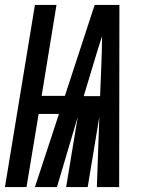

<svg xmlns="http://www.w3.org/2000/svg" viewBox="-53 -755 573 775"><path d="M-33 0 88 -735H175L115 -368H209L329 -735H429L428 0H338L348 -284L301 0H214L261 -284L177 0H88L185 -295H103L54 0ZM351 -367 356 -490Q357 -520 358 -549.5Q359 -579 359 -609Q349 -579 340 -549.5Q331 -520 322 -490L285 -367Z"/></svg>

Font: Iosevka Heavy
Style: Italic
Weight: 900
Italic angle: -9°
Monospace: yes
Designer: Belleve Invis
Foundry: Belleve Invis
Version: Version 32.5.0; ttfautohint (v1.8.4)